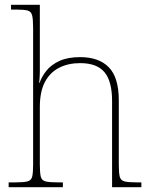

<svg xmlns="http://www.w3.org/2000/svg" viewBox="-20 -780 635 800"><path d="M16 0V-20H41Q78 -20 94 -24Q110 -28 114 -43.5Q118 -59 118 -94V-662Q118 -699 114 -715.5Q110 -732 95.5 -736Q81 -740 51 -740H26V-760H146V-482Q146 -474 145.5 -465Q145 -456 144.5 -448.5Q144 -441 143 -435H145Q154 -461 173.5 -485.5Q193 -510 227.5 -526Q262 -542 314 -542Q392 -542 433.5 -499.5Q475 -457 475 -362V-94Q475 -59 479 -43.5Q483 -28 499.5 -24Q516 -20 552 -20H569V0H447V-360Q447 -441 415.5 -479Q384 -517 314 -517Q264 -517 226 -497.5Q188 -478 167 -438Q146 -398 146 -334V-94Q146 -59 150 -43.5Q154 -28 170.5 -24Q187 -20 223 -20H242V0Z"/></svg>

Font: Noto Serif Lao Thin
Style: Regular
Weight: 250
Designer: Monotype Design Team
Foundry: Monotype Imaging Inc.
Version: Version 2.003